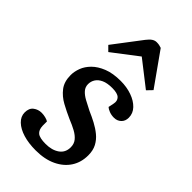

<svg xmlns="http://www.w3.org/2000/svg" viewBox="-243 -858 945 945"><g transform="rotate(45 229.5 -385.0)"><path d="M221 -43Q264 -43 292 -62.5Q320 -82 320 -119Q320 -143 306.5 -159.5Q293 -176 270 -188.5Q247 -201 217 -213Q181 -229 147 -247.5Q113 -266 90.5 -295Q68 -324 68 -370Q68 -395 78 -421.5Q88 -448 111 -471Q134 -494 171.5 -509Q209 -524 263 -524Q305 -524 340.5 -511.5Q376 -499 397.5 -476.5Q419 -454 419 -424Q419 -400 404 -386Q389 -372 367 -372Q349 -372 333.5 -378Q318 -384 311 -391L317 -420Q322 -443 308.5 -456.5Q295 -470 258 -470Q223 -470 201.5 -460Q180 -450 170 -434Q160 -418 160 -399Q160 -379 173 -364Q186 -349 209 -336.5Q232 -324 258 -311Q286 -299 312.5 -285Q339 -271 361 -253Q383 -235 396 -210.5Q409 -186 409 -152Q409 -103 385 -66Q361 -29 316 -7.5Q271 14 208 14Q159 14 121 2.5Q83 -9 60.5 -30.5Q38 -52 38 -80Q38 -110 56.5 -124Q75 -138 99 -138Q112 -138 126 -134.5Q140 -131 147 -126V-96Q148 -68 163.5 -55.5Q179 -43 221 -43ZM409 -606 383 -579 251 -682 119 -581 94 -606 205 -752Q218 -769 229.5 -776.5Q241 -784 253 -784Q263 -784 271 -782.5Q279 -781 287 -778Z"/></g></svg>

Font: Literata 18pt Medium
Style: Italic
Weight: 500
Italic angle: -2°
Designer: Latin by Veronika Burian and Jose Scaglione. Greek by Irene Vlachou. Cyrillic by Vera Evstafieva
Foundry: TypeTogether
Version: Version 3.103;gftools[0.9.29]